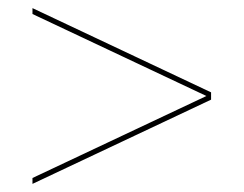

<svg xmlns="http://www.w3.org/2000/svg" viewBox="-20 -624 600 473"><path d="M500 -396.5 60 -604V-589.5L488.5 -387.5L60 -185.5V-171L500 -378.5Z"/></svg>

Font: Bodoni* 16pt
Style: Italic
Weight: 400
Italic angle: -13°
Version: Version 2.3